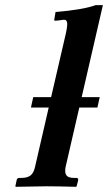

<svg xmlns="http://www.w3.org/2000/svg" viewBox="-20 -718 416 739"><path d="M363.8 -344.2 355 -304.2H285.2L232.9 -77.1Q231 -70.3 231 -60.1Q231 -46.4 239 -39.8Q247.1 -33.2 266.1 -33.2H273.9Q282.2 -33.2 280.8 -23.9L274.9 -1L272.9 1Q198.2 -1 159.2 -1L41 1L39.1 -1L43.9 -23.9Q45.4 -33.2 54.2 -33.2H62Q86.9 -33.2 98.9 -43.9Q110.8 -54.7 115.2 -77.1L167.5 -304.2H99.1L107.9 -344.2H176.8L229 -569.8Q238.8 -609.4 238.8 -626Q238.8 -642.1 226.1 -642.1L204.1 -639.2L192.9 -638.2Q187.5 -638.2 189 -643.1L193.8 -671.9Q297.9 -680.2 348.1 -698.2H376L294.4 -344.2Z"/></svg>

Font: Linux Libertine G
Style: Semibold Italic
Weight: 600
Italic angle: -11.5°
Designer: Philipp H. Poll
Foundry: Philipp H. Poll
Version: Version 5.1.1